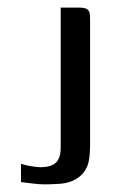

<svg xmlns="http://www.w3.org/2000/svg" viewBox="-20 -480 334 503"><path d="M216 -149Q216 -130 216 -103.5Q216 -77 213 -60Q210 -42 199 -28Q188 -14 169.5 -6Q151 2 126 2Q112 3 97.5 3Q83 3 67.5 1Q52 -1 35 -3V-51Q42 -48 59 -45Q76 -42 86 -42Q114 -42 126.5 -54Q139 -66 139 -93V-460H188Q202 -460 208 -456Q214 -452 215 -445Q216 -438 216 -427Z"/></svg>

Font: Genos
Style: Regular
Weight: 400
Designer: Robert E. Leuschke
Foundry: Robert E. Leuschke
Version: Version 1.010